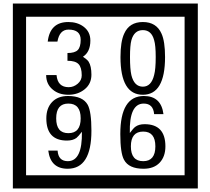

<svg xmlns="http://www.w3.org/2000/svg" viewBox="-20 -980 1195 1090"><path d="M1103 90H53V-960H1103ZM1028 15V-885H128V15ZM499 -556Q499 -504 460.5 -473Q422 -442 369 -442Q314 -442 280 -471Q242 -502 242 -554H301Q307 -485 370 -485Q398 -485 421 -504.5Q444 -524 444 -552Q444 -597 426 -616Q408 -635 363 -635V-679Q405 -679 421.5 -696Q438 -713 438 -754Q438 -812 369 -812Q318 -812 306 -744H251Q264 -855 368 -855Q419 -855 454 -829Q493 -800 493 -750Q493 -685 451 -658Q475 -642 483 -630Q499 -605 499 -556ZM917 -656Q917 -442 791 -442Q664 -442 664 -656Q664 -744 685 -789Q714 -855 791 -855Q868 -855 897 -789Q917 -745 917 -656ZM864 -656Q864 -723 855 -752Q840 -809 791 -809Q742 -809 726 -752Q718 -723 718 -656Q718 -587 726 -553Q742 -488 791 -488Q839 -488 855 -554Q864 -587 864 -656ZM499 -238Q499 -22 364 -22Q267 -22 254 -125H307Q311 -65 365 -65Q448 -65 445 -232Q424 -205 414 -197Q394 -182 360 -182Q243 -182 243 -308Q243 -366 275.5 -400.5Q308 -435 366 -435Q450 -435 478 -385Q499 -346 499 -238ZM438 -308Q438 -392 368 -392Q299 -392 299 -308Q299 -224 368 -224Q438 -224 438 -308ZM919 -149Q919 -91 886.5 -56.5Q854 -22 795 -22Q711 -22 684 -73Q663 -111 663 -219Q663 -435 797 -435Q895 -435 908 -332H855Q850 -392 796 -392Q713 -392 717 -225Q738 -253 748 -260Q768 -275 801 -275Q919 -275 919 -149ZM862 -149Q862 -233 793 -233Q723 -233 723 -149Q723 -65 793 -65Q862 -65 862 -149Z"/></svg>

Font: Unicode BMP Fallback SIL
Style: Regular
Weight: 400
Foundry: NRSI, SIL International
Version: Version 5.1 Based on Unicode 5.1